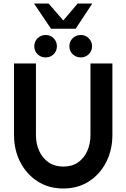

<svg xmlns="http://www.w3.org/2000/svg" viewBox="-20 -1062 721 1095"><path d="M341 13Q257 13 193.8 -28Q130.5 -69 95.2 -138.2Q60 -207.5 60 -292V-700H185V-292Q185 -242.5 203.2 -201.8Q221.5 -161 256.5 -136.5Q291.5 -112 341 -112Q391 -112 425.5 -136.2Q460 -160.5 478 -201.5Q496 -242.5 496 -292V-700H621V-292Q621 -207.5 586 -138.2Q551 -69 488 -28Q425 13 341 13ZM240.5 -734.5Q213 -734.5 194.2 -752.8Q175.5 -771 175.5 -798.5Q175.5 -825 194.2 -843.8Q213 -862.5 240.5 -862.5Q267.5 -862.5 286 -843.8Q304.5 -825 304.5 -798.5Q304.5 -771 286 -752.8Q267.5 -734.5 240.5 -734.5ZM441 -734.5Q413.5 -734.5 394.5 -752.8Q375.5 -771 375.5 -798.5Q375.5 -825 394.5 -843.8Q413.5 -862.5 441 -862.5Q467.5 -862.5 486.2 -843.8Q505 -825 505 -798.5Q505 -771 486.2 -752.8Q467.5 -734.5 441 -734.5ZM271 -898 174 -1042H257L341 -945.5L423 -1042H506.5L411.5 -898Z"/></svg>

Font: Urbanist
Style: Bold
Weight: 700
Designer: Corey Hu
Foundry: Corey Hu
Version: Version 1.330; ttfautohint (v1.8.4.7-5d5b)